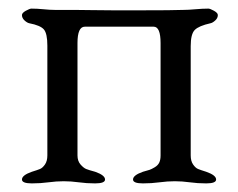

<svg xmlns="http://www.w3.org/2000/svg" viewBox="-20 -423 553 446"><path d="M337 -361H177Q160 -361 160 -323V-62Q160 -49 167 -41Q174 -33 180 -30.5Q186 -28 201 -24Q224 -16 224 -6Q224 3 201 3Q181 3 163 0.5Q145 -2 128 -2Q111 -2 92.5 0.5Q74 3 54 3Q31 3 31 -6Q31 -16 54 -24Q67 -28 73 -30.5Q79 -33 84.5 -41Q90 -49 90 -62V-317Q90 -345 82 -354.5Q74 -364 48 -369Q43 -370 37 -375.5Q31 -381 31 -388Q31 -393 40 -398Q49 -403 53 -403Q66 -403 81 -401.5Q96 -400 107 -400H119Q131 -400 150.5 -400Q170 -400 193.5 -399.5Q217 -399 246 -399Q275 -399 300 -399Q384 -399 406 -400Q417 -400 434 -401.5Q451 -403 464 -403Q468 -403 477 -398Q486 -393 486 -388Q486 -381 480 -375.5Q474 -370 469 -369Q442 -363 432.5 -353.5Q423 -344 423 -316V-62Q423 -49 428.5 -41Q434 -33 440 -30.5Q446 -28 459 -24Q482 -16 482 -6Q482 3 459 3Q439 3 421 0.5Q403 -2 386 -2Q369 -2 350.5 0.5Q332 3 312 3Q289 3 289 -6Q289 -16 312 -24Q323 -27 327.5 -28.5Q332 -30 339.5 -34.5Q347 -39 350 -45.5Q353 -52 353 -62V-323Q353 -361 337 -361Z"/></svg>

Font: EB Garamond SC 12
Style: Regular
Weight: 400
Version: Version 0.016 ; ttfautohint (v0.97) -l 8 -r 50 -G 200 -x 0 -